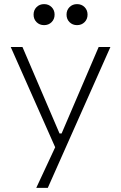

<svg xmlns="http://www.w3.org/2000/svg" viewBox="-20 -712 588 932"><path d="M459 -484H516L212 200H156L279 -64ZM89 -484 269 -64H279L459 -484H516L212 200L259 28L32 -484ZM143 -641Q143 -663 157.5 -677.5Q172 -692 194 -692Q216 -692 230.5 -677.5Q245 -663 245 -641Q245 -619 230.5 -604.5Q216 -590 194 -590Q172 -590 157.5 -604.5Q143 -619 143 -641ZM303 -641Q303 -663 317.5 -677.5Q332 -692 354 -692Q376 -692 390.5 -677.5Q405 -663 405 -641Q405 -619 390.5 -604.5Q376 -590 354 -590Q332 -590 317.5 -604.5Q303 -619 303 -641Z"/></svg>

Font: Space Grotesk Variable
Style: Regular
Weight: 400
Designer: Florian Karsten (Space Grotesk), Colophon Foundry (Space Mono)
Foundry: Florian Karsten
Version: Version 1.106